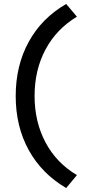

<svg xmlns="http://www.w3.org/2000/svg" viewBox="-20 -731 438 966"><path d="M313 215Q190 143 124.5 24Q59 -95 59 -248Q59 -401 124.5 -520.5Q190 -640 313 -711L367 -647Q264 -585 209 -482Q154 -379 154 -248Q154 -118 209 -14.5Q264 89 367 150Z"/></svg>

Font: Red Hat Display Medium
Style: Regular
Weight: 500
Designer: Pentagram, MCKL
Foundry: Pentagram, MCKL
Version: Version 1.023